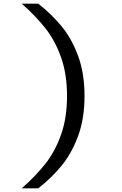

<svg xmlns="http://www.w3.org/2000/svg" viewBox="-20 -821 660 1041"><path d="M98.2 -801H187.7Q258.8 -745 313.2 -679.4Q367.7 -613.8 403 -519.1Q438.3 -424.3 438.3 -300.5Q438.3 -177.2 403 -82.4Q367.7 12.3 313.2 78.3Q258.7 144.3 187.7 200H98.2Q175 132 227.2 65.4Q279.3 -1.2 311.3 -91.6Q343.3 -182 343.3 -300.5Q343.3 -419 311.3 -509.4Q279.3 -599.8 227.2 -666.4Q175 -733 98.2 -801Z"/></svg>

Font: Monaspace Krypton Var
Style: Regular
Weight: 400
Designer: Riley Cran and the Lettermatic Team
Version: Version 1.101 (Monaspace Krypton Var)